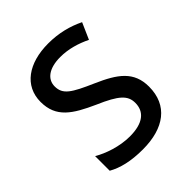

<svg xmlns="http://www.w3.org/2000/svg" viewBox="-162 -644 752 752"><g transform="rotate(-45 214.0 -268.0)"><path d="M387 -147C387 -231 334 -268 245 -307C156 -346 126 -364 126 -409C126 -449 161 -475 223 -475C268 -475 311 -462 350 -443L380 -511C335 -533 285 -546 227 -546C118 -546 44 -494 44 -405C44 -319 100 -284 191 -243C279 -205 304 -181 304 -140C304 -92 270 -62 196 -62C140 -62 82 -82 45 -104V-23C82 -2 130 10 196 10C314 10 387 -44 387 -147Z"/></g></svg>

Font: Noto Sans Gujarati UI SemiCondensed
Style: Regular
Weight: 400
Width: 4
Designer: Jelle Bosma - Monotype Design Team, Universal Thirst
Foundry: Monotype Imaging Inc.
Version: Version 2.106